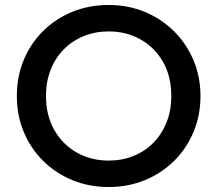

<svg xmlns="http://www.w3.org/2000/svg" viewBox="-20 -735 872 770"><path d="M416 15Q337 15 269.8 -12.8Q202.5 -40.5 152.8 -90Q103 -139.5 75.2 -206Q47.5 -272.5 47.5 -350Q47.5 -428 75.2 -494.5Q103 -561 152.8 -610.5Q202.5 -660 269.8 -687.5Q337 -715 416 -715Q494.5 -715 561.5 -687Q628.5 -659 678.5 -609Q728.5 -559 756.2 -492.8Q784 -426.5 784 -350Q784 -272.5 756.2 -206Q728.5 -139.5 678.5 -90Q628.5 -40.5 561.5 -12.8Q494.5 15 416 15ZM416 -91Q469 -91 514.8 -109.2Q560.5 -127.5 594.5 -161.8Q628.5 -196 647.8 -243.8Q667 -291.5 667 -350Q667 -428.5 633.8 -486.8Q600.5 -545 543.5 -577Q486.5 -609 416 -609Q363 -609 317.2 -590.8Q271.5 -572.5 237.2 -538.5Q203 -504.5 183.8 -456.8Q164.5 -409 164.5 -350Q164.5 -271.5 198 -213.2Q231.5 -155 288.2 -123Q345 -91 416 -91Z"/></svg>

Font: Geologica Cursive
Style: Regular
Weight: 400
Designer: Sindre Bremnes, Frode Helland
Foundry: Monokrom Skriftforlag AS
Version: Version 1.010;gftools[0.9.28]